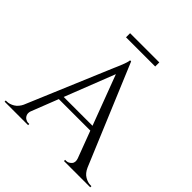

<svg xmlns="http://www.w3.org/2000/svg" viewBox="-224 -996 1162 1162"><g transform="rotate(45 356.5 -415.0)"><path d="M359 -714 655 -6H570L339 -619ZM144 -73Q137 -53 142 -39Q147 -25 158.5 -17.5Q170 -10 182 -10H191V0H-10V-10Q-10 -10 -5.5 -10Q-1 -10 -1 -10Q22 -10 46.5 -24.5Q71 -39 87 -73ZM359 -714 368 -644 117 -3H57L313 -611Q313 -611 318.5 -623.5Q324 -636 331.5 -654Q339 -672 344.5 -689Q350 -706 350 -714ZM500 -273V-243H187V-273ZM545 -73H627Q642 -39 667 -24.5Q692 -10 715 -10Q715 -10 719 -10Q723 -10 723 -10V0H498V-10H507Q526 -10 541 -26.5Q556 -43 545 -73ZM234 -830H484V-795H234Z"/></g></svg>

Font: Cinzel
Style: Regular
Weight: 400
Designer: Natanael Gama
Version: Version 2.000